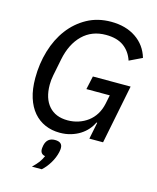

<svg xmlns="http://www.w3.org/2000/svg" viewBox="-137 -805 943 1150"><g transform="rotate(15 334.0 -229.5)"><path d="M483 -104H478Q467 -80 448.5 -59Q430 -38 405.5 -22.5Q381 -7 349.5 2.5Q318 12 281 12Q231 12 189.5 -6Q148 -24 118 -59Q88 -94 71.5 -146Q55 -198 55 -267Q55 -356 79 -436.5Q103 -517 148.5 -577.5Q194 -638 259.5 -674Q325 -710 408 -710Q499 -710 562 -667.5Q625 -625 647 -550L568 -512Q550 -566 508.5 -596Q467 -626 398 -626Q311 -626 253.5 -570Q196 -514 176 -415L155 -310Q149 -280 149 -251Q149 -166 190.5 -119Q232 -72 307 -72Q342 -72 374 -82.5Q406 -93 432 -112.5Q458 -132 476 -161Q494 -190 502 -228L513 -282H368L386 -365H620L547 0H462ZM266 61Q312 61 312 99Q312 104 311.5 108.5Q311 113 309 124Q301 160 280.5 194Q260 228 234 251H173Q185 239 194 229.5Q203 220 210 210.5Q217 201 222.5 191Q228 181 233 170Q203 165 203 134Q203 131 203.5 126Q204 121 206 110Q217 61 266 61Z"/></g></svg>

Font: IBM Plex Sans Text
Style: Italic
Weight: 450
Italic angle: -11°
Designer: Mike Abbink, Paul van der Laan, Pieter van Rosmalen
Foundry: Bold Monday
Version: Version 3.005